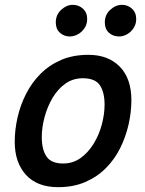

<svg xmlns="http://www.w3.org/2000/svg" viewBox="-20 -762 600 795"><path d="M221 13Q134 13 87.5 -38Q41 -89 41 -175Q41 -224 52.5 -275Q64 -326 87.5 -372.5Q111 -419 147 -455.5Q183 -492 232.5 -513.5Q282 -535 346 -535Q428 -535 476 -486Q524 -437 524 -347Q524 -298 512.5 -247Q501 -196 478 -149.5Q455 -103 419 -66.5Q383 -30 333.5 -8.5Q284 13 221 13ZM241 -85Q282 -85 313.5 -107.5Q345 -130 367.5 -166.5Q390 -203 401.5 -246Q413 -289 413 -329Q413 -380 393.5 -409Q374 -438 323 -438Q282 -438 250.5 -415.5Q219 -393 197.5 -356.5Q176 -320 164.5 -277Q153 -234 153 -194Q153 -143 172.5 -114Q192 -85 241 -85ZM269 -611Q245 -611 228 -626.5Q211 -642 211 -669Q211 -701 233.5 -721.5Q256 -742 281 -742Q306 -742 323.5 -726Q341 -710 341 -683Q341 -662 330 -645.5Q319 -629 302.5 -620Q286 -611 269 -611ZM473 -611Q448 -611 431 -626.5Q414 -642 414 -669Q414 -701 436.5 -721.5Q459 -742 485 -742Q509 -742 526.5 -726Q544 -710 544 -683Q544 -662 533 -645.5Q522 -629 506 -620Q490 -611 473 -611Z"/></svg>

Font: Ubuntu Sans Mono Medium
Style: Italic
Weight: 500
Italic angle: -13.5°
Monospace: yes
Designer: Dalton Maag Ltd
Foundry: Dalton Maag Ltd
Version: Version 1.006